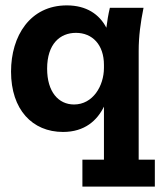

<svg xmlns="http://www.w3.org/2000/svg" viewBox="-20 -480 595 713"><path d="M555 213V113H495V-291C495 -345 502 -397 513 -451H388C382 -426 378 -401 375 -377C349 -427 301 -460 228 -460C92 -460 21 -347 21 -214C21 -73 100 10 214 10C295 10 341 -33 366 -84V113H286V213ZM366 -228C366 -161 325 -92 255 -92C197 -92 155 -139 155 -225C155 -317 203 -358 262 -358C323 -358 366 -314 366 -239Z"/></svg>

Font: Zilla Slab Bold
Style: Regular
Weight: 700
Designer: Typotheque.com
Foundry: Typotheque type foundry
Version: Version 1.3; 2018